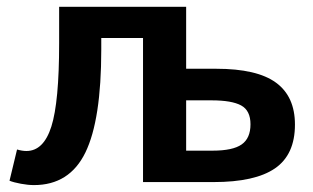

<svg xmlns="http://www.w3.org/2000/svg" viewBox="-20 -532 914 561"><path d="M152.8 -512.2H523.9V-331.1H611.8Q731 -331.1 786.4 -290.5Q841.8 -250 841.8 -168Q841.8 -80.1 783.4 -40Q725.1 0 604 0H397.9V-420.9H275.9V-387.2Q275.9 -181.6 229.5 -86.4Q183.1 8.8 79.1 8.8Q62 8.8 41 4.9Q20 1 7.8 -3.9L29.8 -95.2Q44.9 -90.8 57.1 -90.8Q107.4 -90.8 130.1 -162.4Q152.8 -233.9 152.8 -405.8ZM711.9 -168.9Q711.9 -209 684.6 -223.9Q657.2 -238.8 598.1 -238.8H523.9V-91.8H601.1Q660.2 -91.8 686 -109.9Q711.9 -127.9 711.9 -168.9Z"/></svg>

Font: Clear Sans
Style: Bold
Weight: 700
Foundry: Intel Corporation
Version: Version 1.00